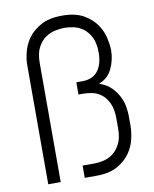

<svg xmlns="http://www.w3.org/2000/svg" viewBox="-81 -773 668 834"><g transform="rotate(-10 253.0 -355.5)"><path d="M460 -186Q460 -163 453 -131Q446 -99 426 -70Q406 -41 370 -20.5Q334 0 277 0H225V-54H275Q293 -54 315.5 -58.5Q338 -63 358 -77.5Q378 -92 391.5 -118Q405 -144 405 -186V-229Q405 -272 392.5 -298Q380 -324 362 -338Q344 -352 323 -356.5Q302 -361 284 -361H261V-415H283H287Q333 -415 356 -444.5Q379 -474 379 -525Q379 -568 365.5 -594Q352 -620 332.5 -634Q313 -648 290.5 -652.5Q268 -657 251 -657Q233 -657 210.5 -652.5Q188 -648 167.5 -634Q147 -620 133 -594Q119 -568 119 -525V0H64V-528Q64 -550 71.5 -581.5Q79 -613 99 -641.5Q119 -670 155.5 -690.5Q192 -711 251 -711Q308 -711 344 -690.5Q380 -670 400 -641Q420 -612 427 -580Q434 -548 434 -526Q434 -484 415.5 -445Q397 -406 357 -392Q391 -380 411 -359.5Q431 -339 442 -316Q453 -293 456.5 -270.5Q460 -248 460 -232V-186Z"/></g></svg>

Font: Marvel
Style: Regular
Weight: 400
Designer: Carolina Trebol
Foundry: Carolina Trebol
Version: Version 1.001